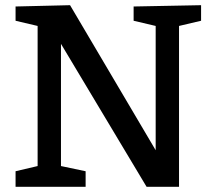

<svg xmlns="http://www.w3.org/2000/svg" viewBox="-20 -720 830 740"><path d="M545 0 215 -551V-80L310 -60V0H40V-60L125 -80V-620L40 -640V-695L250 -700L580 -141V-620L495 -640V-695L755 -700V-640L670 -620V0Z"/></svg>

Font: Bitter
Style: Regular
Weight: 400
Designer: Sol Matas
Foundry: Sol Matas
Version: Version 1.001